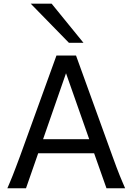

<svg xmlns="http://www.w3.org/2000/svg" viewBox="-20 -1011 721 1031"><path d="M334.5 -617.7 211.4 -263.7H459ZM19.5 0Q25.9 -14.6 32.7 -30.8Q39.6 -46.9 47.6 -67.1Q55.7 -87.4 65.4 -113.3Q75.2 -139.2 87.9 -173.3L283.2 -712.9H388.2L583.5 -173.3Q595.7 -139.2 605.5 -113.3Q615.2 -87.4 623.5 -67.1Q631.8 -46.9 638.7 -30.8Q645.5 -14.6 651.9 0H551.8L485.4 -188H185.1L119.6 0ZM257.3 -991.2 428.2 -781.2H350.1L145 -991.2Z"/></svg>

Font: Andika Compact
Style: Regular
Weight: 400
Designer: Victor Gaultney, Annie Olsen, Julie Remington, Don Collingsworth, Eric Hays, Becca Hirsbrunner
Foundry: SIL International
Version: Version 5.000 ; LnSpcTght